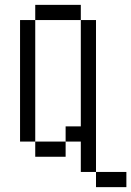

<svg xmlns="http://www.w3.org/2000/svg" viewBox="-20 -645 540 790"><path d="M312.5 -562.5H125V-625H312.5ZM62.5 -562.5H125V-62.5H62.5ZM125 -62.5H250V0H125ZM250 -125H312.5V-562.5H375V62.5H312.5V-62.5H250ZM375 62.5H500V125H375Z"/></svg>

Font: ChillBitmapSE 16px
Style: Regular
Weight: 400
Designer: Designed by Warren2060
Foundry: ChillType
Version: Version 1.000